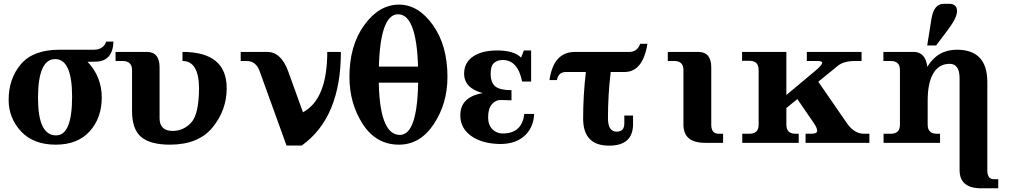

<svg xmlns="http://www.w3.org/2000/svg" viewBox="-20 -767 5435 1031"><path d="M281.2 -40Q367.2 -40 367.2 -247.6Q367.2 -449.7 276.4 -449.7Q184.1 -449.7 184.1 -240.2Q184.1 -40 281.2 -40ZM450.2 -435.1Q526.4 -355 526.4 -243.2Q526.4 -133.8 461.7 -62Q397 9.8 279.3 9.8Q158.7 9.8 92.5 -62Q26.4 -133.8 26.4 -230Q26.4 -345.2 92.5 -422.6Q158.7 -500 298.8 -500H482.9Q535.2 -500 550.3 -543.5H589.4Q585 -437 493.2 -436Z M892.1 9.8Q787.1 9.8 738 -31.5Q689 -72.8 689 -171.4V-390.6Q689 -439.5 637.7 -439.5H600.6V-488.3H767.6Q836.9 -488.3 836.9 -405.8V-132.3Q836.9 -64 907.7 -64Q965.3 -64 1006.6 -108.6Q1047.9 -153.3 1048.8 -293Q1047.9 -439.5 960 -439.5V-488.3Q1197.3 -488.3 1197.3 -293Q1197.3 -175.8 1121.6 -83Q1045.9 9.8 892.1 9.8Z M1518.6 14.6 1374 -385.3Q1354.5 -439.5 1303.7 -439.5H1272.5V-488.3H1414.1Q1489.7 -488.3 1527.3 -384.3L1606.9 -164.1Q1737.3 -233.9 1737.3 -488.3H1810.5Q1810.5 -135.3 1600.1 14.6Z M2253.9 -323.2H1985.4V-409.2H2253.9ZM2122.6 9.8Q1999.5 9.8 1928 -100.8Q1856.4 -211.4 1856.4 -354.5Q1856.4 -522.5 1936 -632.3Q2015.6 -742.2 2122.6 -742.2Q2226.6 -742.2 2304.7 -632.3Q2382.8 -522.5 2382.8 -354.5Q2382.8 -211.4 2309.6 -100.8Q2236.3 9.8 2122.6 9.8ZM2127.4 -42.5Q2225.6 -42.5 2225.6 -354.5Q2225.6 -690.4 2117.7 -690.4Q2013.7 -690.4 2013.7 -354.5Q2013.7 -42.5 2127.4 -42.5Z M2666 6.3Q2568.4 4.9 2510 -37.1Q2451.7 -79.1 2451.7 -147.5Q2451.7 -246.6 2572.3 -267.1Q2472.2 -293.9 2472.2 -371.6Q2472.2 -430.2 2519.5 -463.1Q2566.9 -496.1 2649.9 -496.1Q2740.2 -496.1 2778.3 -457.5L2793 -496.1H2832V-329.1H2783.7Q2760.7 -444.8 2679.2 -444.8Q2651.4 -444.8 2633.1 -429.2Q2614.7 -413.6 2614.7 -372.6Q2614.7 -322.8 2640.1 -302.7Q2665.5 -282.7 2726.6 -282.7V-228.5Q2691.9 -230 2668 -230Q2641.1 -230 2621.1 -207Q2601.1 -184.1 2601.1 -136.7Q2601.1 -96.2 2623.8 -73.2Q2646.5 -50.3 2679.7 -50.3Q2731.9 -50.3 2761 -77.1Q2790 -104 2794.9 -155.3H2848.1Q2845.7 -89.4 2805.2 -45.9Q2755.4 6.3 2666 6.3Z M3250.5 15.1Q3111.3 15.1 3111.3 -130.4Q3111.3 -255.4 3126 -380.4H3019.5Q2978 -380.4 2970.7 -336.9H2930.7Q2951.7 -488.3 3068.4 -488.3H3359.9Q3402.3 -488.3 3417.5 -531.7H3456.5Q3432.1 -380.4 3333.5 -380.4H3259.3Q3244.6 -256.8 3244.6 -132.8Q3244.6 -60.1 3291 -60.1Q3332.5 -60.1 3332.5 -103.5V-146.5H3379.4V-101.1Q3379.4 15.1 3250.5 15.1Z M3862.8 0H3766.1Q3649.9 0 3649.9 -97.7V-390.6Q3649.9 -439.5 3601.1 -439.5H3565.9V-488.3H3729Q3799.3 -488.3 3799.3 -405.3V-97.7Q3799.3 -48.8 3838.4 -48.8H3862.8Z M4648.4 0H4305.7V-48.8H4335Q4368.2 -48.8 4368.2 -64.5Q4368.2 -79.6 4350.1 -106L4261.7 -234.9L4202.6 -187V-97.7Q4202.6 -48.8 4251.5 -48.8H4269V0H3965.8V-48.8H4004.9Q4053.7 -48.8 4053.7 -97.7V-391.6Q4053.7 -440.4 4004.9 -440.4H3964.8V-488.3H4202.6V-256.8L4355 -384.3Q4395 -417.5 4395 -430.2Q4395 -439.5 4369.1 -439.5H4312.5V-488.3H4606.4V-439.5H4572.8Q4511.2 -439.5 4479.5 -414.1L4374 -328.1L4528.8 -104Q4567.9 -48.8 4619.6 -48.8H4648.4Z M5340.3 244.1H5249Q5132.8 244.1 5132.8 146.5V-345.7Q5132.8 -424.3 5079.6 -424.3Q5016.6 -424.3 4986.3 -363.3Q4961.4 -313 4961.4 -226.1V-97.7Q4961.4 -48.8 5010.3 -48.8H5027.8V0H4724.6V-48.8H4763.7Q4812.5 -48.8 4812.5 -97.7V-390.6Q4812.5 -439.5 4763.7 -439.5H4723.6V-488.3H4885.7Q4949.7 -488.3 4959.5 -408.2Q5014.6 -500 5118.2 -500Q5281.7 -500 5281.7 -326.7V146.5Q5281.7 195.3 5315.9 195.3H5340.3ZM4959 -522.9 4981.4 -664.1Q4994.1 -746.6 5047.9 -746.6H5075.7Q5098.1 -746.6 5108.6 -736.6Q5119.1 -726.6 5119.1 -707.5Q5119.1 -671.9 5070.8 -607.9L5006.8 -522.9Z"/></svg>

Font: Munson
Style: Bold
Weight: 700
Designer: Paul James MIller
Foundry: High-Logic / Made with FontCreator
Version: Version 2.10;May 5, 2019;FontCreator 11.5.0.2430 64-bit